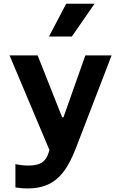

<svg xmlns="http://www.w3.org/2000/svg" viewBox="-20 -838 660 1053"><path d="M248.5 -637.5 343 -817.5H498.5L374 -637.5ZM32.5 -534 251 -15.5 246 1C232.5 42.5 209 70 135.5 70C110 70 87.5 67 64.5 62V190C85.5 193 107.5 195.5 131 195.5C279.5 195.5 343 113 399.5 -34L592 -534H448L328 -194.5H321L186.5 -534Z"/></svg>

Font: Monaspace Neon
Style: Bold
Weight: 700
Designer: Riley Cran & the Lettermatic Team
Foundry: Lettermatic
Version: Version 1.200 (Monaspace Neon)